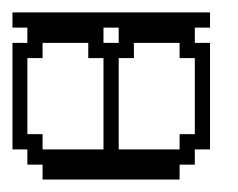

<svg xmlns="http://www.w3.org/2000/svg" viewBox="-20 -288 381 308"><path d="M146 -48.3V-194.8H121.6V-219.2H48.3V-194.8H23.9V-72.8H48.3V-48.3ZM268.1 -48.3V-72.8H292.5V-194.8H268.1V-219.2H194.8V-194.8H170.4V-48.3ZM170.4 -219.2V-243.7H146V-219.2ZM48.3 0V-23.9H23.9V-48.3H0V-219.2H23.9V-243.7H0V-268.1H316.9V-243.7H292.5V-219.2H316.9V-48.3H292.5V-23.9H268.1V0Z"/></svg>

Font: FS Mondwest Regular
Style: Regular
Weight: 400
Designer: NZWStudios2024
Foundry: https://fontstruct.com
Version: Version 1.0